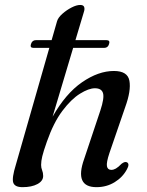

<svg xmlns="http://www.w3.org/2000/svg" viewBox="-20 -764 608 794"><path d="M108 -581.5Q113 -598 128.5 -598H193.5L216 -676.5Q220.5 -691.5 238 -707Q255.5 -722.5 276 -733Q296.5 -743.5 311.5 -743.5Q325 -743.5 328 -735.2Q331 -727 327 -715L292 -598H420Q436.5 -598 431 -582Q426.5 -566 411 -566H282.5L197.5 -281.5Q251.5 -377 319.2 -423.8Q387 -470.5 451 -470.5Q508 -470.5 515.2 -429.8Q522.5 -389 498 -321.5L432.5 -131Q419.5 -92 422.2 -76.8Q425 -61.5 440.5 -61.5Q449.5 -61.5 459.2 -67Q469 -72.5 483 -87Q497 -97.5 505.5 -92.5Q517 -85.5 505 -64Q487.5 -31 454 -10.5Q420.5 10 379 10Q286.5 10 328 -106.5L395 -307Q412 -358.5 406 -378.8Q400 -399 372.5 -399Q347 -399 310.8 -376.5Q274.5 -354 238 -305.5Q201.5 -257 174 -178.5Q159.5 -137.5 154.8 -117.5Q150 -97.5 150 -82Q150 -70 154.2 -59.8Q158.5 -49.5 158.5 -36.5Q158.5 -15.5 134.8 -2.8Q111 10 73 10Q41 10 34.8 -8.8Q28.5 -27.5 45.5 -82.5L184 -566H118.5Q103 -566 108 -581.5Z"/></svg>

Font: Fraunces 9pt S000
Style: Italic
Weight: 400
Italic angle: -16°
Version: Version 1.000; ttfautohint (v1.8.3)